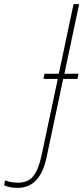

<svg xmlns="http://www.w3.org/2000/svg" viewBox="-176 -734 402 927"><path d="M-90 173Q18 173 49 25L129 -353H198L203 -378H135L206 -714H179L108 -378H39L34 -353H103L24 19Q10 84 -15 116Q-40 148 -89 148Q-122 148 -152 137L-156 161Q-130 173 -90 173Z"/></svg>

Font: Noto Sans UI SemiCondensed Thin
Style: Italic
Weight: 250
Width: 4
Italic angle: -12°
Designer: Monotype Design Team
Foundry: Monotype Imaging Inc.
Version: Version 1.901